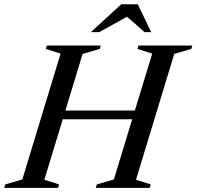

<svg xmlns="http://www.w3.org/2000/svg" viewBox="-48 -904 946 924"><path d="M192 -330 205 -372H662.5L649 -330ZM243.5 -646 172.5 -668.5 177.5 -685H437L432 -668.5L349.5 -644.5L165.5 -39L236.5 -16.5L231.5 0H-28L-22.5 -16.5L59.5 -40.5ZM684.5 -646 613.5 -668.5 618.5 -685H877.5L872.5 -668.5L790.5 -644.5L606.5 -39L677.5 -16.5L672 0H413L418 -16.5L500 -40.5ZM389.5 -749.5 535.5 -883.5H615L679.5 -749.5H647.5L554 -832H578.5L430 -749.5Z"/></svg>

Font: Newsreader 36pt Medium
Style: Italic
Weight: 500
Italic angle: -17°
Designer: Hugues Gentile
Foundry: Production Type
Version: Version 1.003